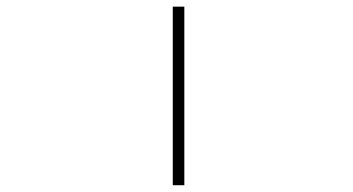

<svg xmlns="http://www.w3.org/2000/svg" viewBox="-20 -544 1040 566"><path d="M489.3 2V-524.4H523.4V2Z"/></svg>

Font: Gen Shin Gothic Monospace ExtraLight
Style: Regular
Weight: 200
Designer: [Source Han Sans]
Ryoko NISHIZUKA  (kana & ideographs); Paul D. Hunt (Latin, Greek & Cyrillic); Wenlong ZHANG  (bopomofo
Version: Version 1.002.20150607